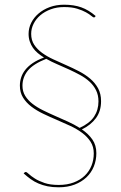

<svg xmlns="http://www.w3.org/2000/svg" viewBox="-20 -728 516 816"><path d="M75.5 -364Q75.5 -339.5 87 -320.8Q98.5 -302 117.8 -287Q137 -272 162.2 -259.5Q187.5 -247 214.5 -235.2Q241.5 -223.5 268.5 -211.2Q295.5 -199 318.5 -184.5Q361 -204 379.8 -232.2Q398.5 -260.5 398.5 -297Q398.5 -324 388.2 -344.5Q378 -365 360.5 -381Q343 -397 320.5 -409.2Q298 -421.5 273.2 -432.8Q248.5 -444 223.5 -454.8Q198.5 -465.5 176.5 -478Q121 -456 98.2 -427.8Q75.5 -399.5 75.5 -364ZM384.5 -657Q383 -654 379.5 -654Q375.5 -654 367.8 -660.8Q360 -667.5 345.2 -675.8Q330.5 -684 308 -691Q285.5 -698 252.5 -698Q221.5 -698 195.8 -688.5Q170 -679 151.5 -663.2Q133 -647.5 122.8 -627Q112.5 -606.5 112.5 -584Q112.5 -557.5 125.2 -538Q138 -518.5 159 -503.2Q180 -488 206.5 -475.8Q233 -463.5 261 -451.2Q289 -439 315.5 -425.2Q342 -411.5 363 -393.8Q384 -376 396.8 -352.8Q409.5 -329.5 409.5 -298Q409.5 -255.5 387.8 -226Q366 -196.5 328 -178Q355.5 -159.5 372.5 -135.2Q389.5 -111 389.5 -77Q389.5 -47 378.8 -20.5Q368 6 347.5 25.5Q327 45 297.2 56.5Q267.5 68 229.5 68Q203 68 182.2 63.8Q161.5 59.5 143.8 52Q126 44.5 110.8 33.5Q95.5 22.5 80.5 9L83.5 6Q85 4.5 86 3.8Q87 3 89.5 3Q93.5 3 102.5 11.5Q111.5 20 127.8 30.5Q144 41 168.8 49.5Q193.5 58 229.5 58Q265.5 58 293.2 47.5Q321 37 340 18.8Q359 0.5 368.8 -23.8Q378.5 -48 378.5 -76Q378.5 -104.5 365 -125.5Q351.5 -146.5 329.5 -163Q307.5 -179.5 279.2 -192.8Q251 -206 221.5 -218.5Q192 -231 163.8 -244.5Q135.5 -258 113.5 -274.8Q91.5 -291.5 78 -313.2Q64.5 -335 64.5 -364Q64.5 -382 70 -399Q75.5 -416 87.5 -431.2Q99.5 -446.5 119 -459.8Q138.5 -473 167 -483.5Q152.5 -492.5 140.5 -502.5Q128.5 -512.5 120 -524.8Q111.5 -537 106.5 -551.8Q101.5 -566.5 101.5 -584Q101.5 -608.5 112.5 -630.8Q123.5 -653 143.5 -670.2Q163.5 -687.5 191.2 -697.8Q219 -708 252.5 -708Q294 -708 325.5 -696.8Q357 -685.5 386.5 -660Z"/></svg>

Font: Lato 2
Style: Regular
Weight: 100
Designer: Lukasz Dziedzic with Adam Twardoch and Botio Nikoltchev
Foundry: tyPoland Lukasz Dziedzic
Version: Version 2.015; 2015-08-06; http://www.latofonts.com/